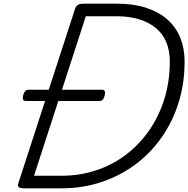

<svg xmlns="http://www.w3.org/2000/svg" viewBox="-20 -1018 1018 1038"><path d="M107 0Q71 0 78 -24L387 -974Q392 -986 402 -992Q412 -998 431 -998H614Q703 -998 771 -975.5Q839 -953 885 -912.5Q931 -872 954.5 -814Q978 -756 978 -687Q978 -566 945 -461.5Q912 -357 851.5 -272Q791 -187 708.5 -126.5Q626 -66 526 -33Q426 0 315 0ZM164 -68H315Q410 -68 497.5 -96.5Q585 -125 657.5 -179Q730 -233 784 -309.5Q838 -386 868 -481Q898 -576 898 -686Q898 -745 878.5 -791Q859 -837 821.5 -867.5Q784 -898 731 -914Q678 -930 613 -930H444ZM122 -472Q106 -472 104 -481Q102 -490 105 -502Q108 -514 114.5 -523.5Q121 -533 136 -533H529Q545 -533 547 -523.5Q549 -514 546 -502Q543 -490 537 -481Q531 -472 516 -472Z"/></svg>

Font: Playwrite US Trad Light
Style: Regular
Weight: 300
Designer: Veronika Burian, José Scaglione
Foundry: TypeTogether
Version: Version 1.003